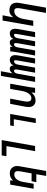

<svg xmlns="http://www.w3.org/2000/svg" viewBox="1580 -2415 1040 4240"><g transform="rotate(90 2100.0 -295.0)"><path d="M208 17Q126 17 83 -25.5Q40 -68 40 -144Q40 -171.5 45 -199.5L149 -790H265L168.5 -242.5Q159.5 -193.5 159.5 -163Q159.5 -126.5 174.5 -108.2Q189.5 -90 226.5 -90Q295 -90 339.2 -148Q383.5 -206 400.5 -300.5L437 -509H552.5L433.5 168H318L361 -65Q332.5 -33 310.5 -15.8Q288.5 1.5 264.8 9.2Q241 17 208 17Z M1115 0H1013L1018 -55.5Q977.5 9.5 920 9.5Q885 9.5 864.2 -10.2Q843.5 -30 842.5 -74Q805 8.5 719.5 8.5Q671.5 8.5 643.2 -22.2Q615 -53 615 -111.5Q615 -135.5 620 -162L688 -550H801L733.5 -167Q727.5 -131 727.5 -117.5Q727.5 -100.5 733.5 -92.8Q739.5 -85 752.5 -85Q778.5 -85 797.5 -106Q816.5 -127 824 -169.5L891 -550H1002.5L935 -167Q931 -145.5 931 -126.5Q931 -104.5 938.5 -94.8Q946 -85 962 -85Q1011.5 -85 1027 -169.5L1094 -550H1206L1129 -113Q1117.5 -49 1115 0Z M1655.5 205H1553L1600.5 -55.5Q1560 9.5 1502 9.5Q1467.5 9.5 1446.8 -10.2Q1426 -30 1425 -74Q1404 -27.5 1372 -9.5Q1340 8.5 1301.5 8.5Q1254 8.5 1225.8 -22.8Q1197.5 -54 1197.5 -113Q1197.5 -136 1202 -162L1270.5 -550H1383L1316 -167Q1310 -135.5 1310 -117Q1310 -100 1315.8 -92.5Q1321.5 -85 1335 -85Q1361 -85 1380 -106Q1399 -127 1406.5 -169.5L1473.5 -550H1585L1517.5 -167Q1513 -143 1513 -126.5Q1513 -105 1520.8 -95Q1528.5 -85 1544 -85Q1594 -85 1609 -169.5L1676.5 -550H1788.5Z M1915.5 -515.5 1919.5 -550H2030L2022.5 -469Q2093 -560 2199 -560Q2269 -560 2306.5 -518.5Q2344 -477 2344 -403.5Q2344 -374 2337 -337.5L2273 0H2157.5L2216.5 -306Q2224 -344.5 2224 -375.5Q2224 -468 2149.5 -468Q2105 -468 2072 -438Q2039 -408 2019 -362Q1999 -316 1990 -265L1943.5 0H1829L1903.5 -423Q1909.5 -459 1915.5 -515.5Z M2596.5 -565H2698.5L2613 -80H2764L2750 0H2497Z M3203 -550H3318L3206.5 82.5H3430L3411.5 187.5H3073.5Z M3680 -49Q3663.5 -66.5 3654.8 -92.8Q3646 -119 3646 -151Q3646 -175.5 3650 -197L3755.5 -795H3865.5L3827 -577.5H4002L3983 -472.5H3808.5L3763 -216Q3758.5 -191.5 3758.5 -170.5Q3758.5 -131 3776.2 -110.8Q3794 -90.5 3833.5 -90.5Q3899 -90.5 3940.5 -145.2Q3982 -200 3997 -282.5L4038 -518H4148L4056.5 0H3961.5L3969.5 -65.5Q3944 -35.5 3903 -13.2Q3862 9 3808.5 9Q3764 9 3730.8 -6Q3697.5 -21 3680 -49Z"/></g></svg>

Font: JuliaMono SemiBoldItalic
Style: Regular
Weight: 600
Italic angle: -9°
Monospace: yes
Designer: cormullion
Foundry: corm
Version: Version 0.049; ttfautohint (v1.8.4)